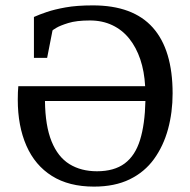

<svg xmlns="http://www.w3.org/2000/svg" viewBox="-20 -680 705 713"><path d="M329 13Q236 13 173 -26.5Q110 -66 78 -139Q46 -212 46 -310Q46 -325 46.5 -337Q47 -349 48 -360H519Q516 -415 501 -459.5Q486 -504 460 -536.5Q434 -569 397 -586.5Q360 -604 314 -604Q264 -604 233.5 -594.5Q203 -585 189 -576.5Q175 -568 175 -567L155 -465H106V-617Q126 -626 154 -635.5Q182 -645 223.5 -652.5Q265 -660 325 -660Q474 -660 547.5 -577.5Q621 -495 621 -333Q621 -263 604 -200.5Q587 -138 552 -89.5Q517 -41 461.5 -14Q406 13 329 13ZM340 -44Q404 -44 443 -73Q482 -102 500 -160Q518 -218 520 -305H147Q148 -213 171.5 -155Q195 -97 238 -70.5Q281 -44 340 -44Z"/></svg>

Font: Faustina Light
Style: Regular
Weight: 400
Version: Version 1.200